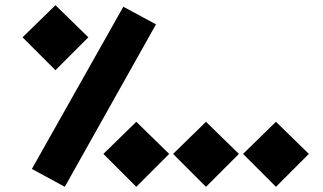

<svg xmlns="http://www.w3.org/2000/svg" viewBox="-20 -705 1246 741"><path d="M67 -561 194 -685 321 -561 194 -434ZM103 -53 456 -679 582 -611 230 16ZM379 -111 506 -235 633 -111 506 16ZM648 -111 775 -235 902 -111 775 16ZM918 -111 1045 -235 1172 -111 1045 16Z"/></svg>

Font: FiraGO Heavy
Style: Italic
Weight: 900
Italic angle: -8°
Designer: bBox Type GmbH
Foundry: bBox Type GmbH
Version: Version 1.001